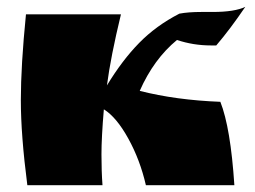

<svg xmlns="http://www.w3.org/2000/svg" viewBox="-20 -542 747 562"><path d="M570 -507H603Q667 -507 698 -522Q654 -457 613 -409H597Q546 -409 498 -425Q430 -369 389 -276Q495 -249 625 -244Q655 -168 666 0H407Q390 -74 355.5 -136.5Q321 -199 284 -222Q277 -140 277 -90Q277 -40 280 0H60Q41 -147 41 -248.5Q41 -350 56 -500H334Q304 -376 293 -292Q338 -366 387.5 -416.5Q437 -467 505 -502Q531 -507 570 -507Z"/></svg>

Font: Ruslan Display
Style: Regular
Weight: 400
Designer: Denis Masharov, Vladimir Rabdu
Foundry: Denis Masharov, Vladimir Rabdu
Version: Version 1.000; ttfautohint (v1.4.1)